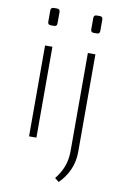

<svg xmlns="http://www.w3.org/2000/svg" viewBox="-97 -739 649 1003"><g transform="rotate(10 227.5 -237.5)"><path d="M123 -683H105C94 -683 89 -677 89 -667V-607C89 -596 94 -591 105 -591H123C133 -591 138 -596 138 -607V-667C138 -677 133 -683 123 -683ZM350 -683H332C322 -683 317 -677 317 -667V-607C317 -596 322 -591 332 -591H350C360 -591 365 -596 365 -607V-667C365 -677 360 -683 350 -683ZM133 -482H94V0H133ZM361 -482H321V37C321 102 301 146 266 191L288 208C332 164 361 106 361 37Z"/></g></svg>

Font: Exo 2 Extra Light
Style: Regular
Weight: 250
Designer: Natanael Gama
Version: Version 1.001;PS 001.001;hotconv 1.0.88;makeotf.lib2.5.64775